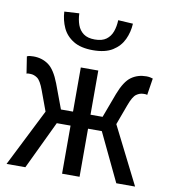

<svg xmlns="http://www.w3.org/2000/svg" viewBox="-82 -795 763 865"><g transform="rotate(10 300.0 -362.5)"><path d="M6 0 149 -284H260V-486H340V-284H451L594 0H508L403 -220H340V0H260V-220H197L92 0ZM146 -241 104 -355Q89 -396 73.5 -407Q58 -418 41 -418Q36 -418 32 -418Q28 -418 24 -416L12 -493Q17 -496 25 -497Q33 -498 42 -498Q81 -498 110.5 -477Q140 -456 163 -396L217 -251ZM454 -241 383 -251 437 -396Q460 -456 489.5 -477Q519 -498 558 -498Q567 -498 575 -496.5Q583 -495 588 -493L576 -416Q572 -418 568 -418Q564 -418 559 -418Q542 -418 526.5 -407Q511 -396 496 -355ZM300 -572Q244 -572 210 -593Q176 -614 160.5 -648Q145 -682 143 -721L211 -725Q212 -696 220.5 -672.5Q229 -649 248 -635Q267 -621 300 -621Q333 -621 352 -635Q371 -649 379.5 -672.5Q388 -696 389 -725L457 -721Q455 -682 439 -648Q423 -614 389.5 -593Q356 -572 300 -572Z"/></g></svg>

Font: Source Code Variable
Style: Regular
Weight: 400
Monospace: yes
Designer: Paul D. Hunt, Teo Tuominen
Foundry: Adobe Systems Incorporated
Version: Version 1.010;hotconv 1.0.106;makeotfexe 2.5.65593